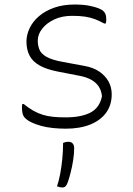

<svg xmlns="http://www.w3.org/2000/svg" viewBox="-20 -559 590 849"><path d="M269 -40Q340 -40 380.5 -61.5Q421 -83 431 -134Q428 -159 416.5 -176.5Q405 -194 384 -206Q363 -218 331 -224L238 -242Q186 -252 155 -269.5Q124 -287 110.5 -313.5Q97 -340 97 -375Q97 -405 111 -434.5Q125 -464 152.5 -487.5Q180 -511 219.5 -525Q259 -539 310 -539Q347 -539 373 -534Q399 -529 415.5 -522.5Q432 -516 438 -509Q443 -504 445.5 -498.5Q448 -493 449 -486.5Q450 -480 450 -473Q450 -469 449.5 -464Q449 -459 447 -455H441Q419 -467 399 -474.5Q379 -482 355.5 -485.5Q332 -489 299 -489Q254 -489 220 -473Q186 -457 166.5 -432Q147 -407 147 -379Q147 -359 154 -340.5Q161 -322 185 -308Q209 -294 259 -285L351 -268Q392 -261 419 -242.5Q446 -224 460 -198.5Q474 -173 474 -142Q474 -95 449.5 -61Q425 -27 379.5 -8.5Q334 10 271 10Q241 10 213 7Q185 4 161.5 -2.5Q138 -9 120 -17.5Q102 -26 91 -37Q82 -46 79.5 -59Q77 -72 77 -83Q77 -89 77.5 -93Q78 -97 79 -99H85Q107 -81 127.5 -69.5Q148 -58 169 -51.5Q190 -45 214.5 -42.5Q239 -40 269 -40ZM259 73Q263 71 269 69.5Q275 68 283 68Q295 68 301.5 75.5Q308 83 308 97Q308 121 303.5 149.5Q299 178 292.5 203.5Q286 229 280 246Q276 258 270.5 264Q265 270 256 270Q250 270 244 268.5Q238 267 232 265Q240 242 246 210.5Q252 179 255.5 143.5Q259 108 259 73Z"/></svg>

Font: Recursive Casual Light
Style: Regular
Weight: 300
Version: Version 1.047